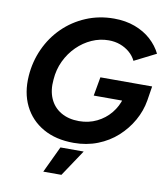

<svg xmlns="http://www.w3.org/2000/svg" viewBox="-97 -793 936 1074"><g transform="rotate(10 371.5 -256.0)"><path d="M361 12Q259 12 186.5 -29.5Q114 -71 78 -144.5Q42 -218 49 -314Q55 -396 88 -468.5Q121 -541 176.5 -595.5Q232 -650 305.5 -681Q379 -712 464 -712Q530 -712 583.5 -692Q637 -672 675 -637.5Q713 -603 734 -560L611 -498Q598 -525 574.5 -545Q551 -565 521 -576Q491 -587 456 -587Q406 -587 360 -566.5Q314 -546 277 -509.5Q240 -473 216.5 -424Q193 -375 189 -317Q183 -256 203 -210Q223 -164 266 -138.5Q309 -113 369 -113Q424 -113 470 -135.5Q516 -158 547.5 -196.5Q579 -235 592 -283L726 -293Q716 -233 685 -178Q654 -123 606.5 -80Q559 -37 496.5 -12.5Q434 12 361 12ZM426 -268 445 -375H739L726 -293L647 -268ZM222 200 293 50H425L325 200Z"/></g></svg>

Font: Figtree
Style: Bold Italic
Weight: 700
Italic angle: -9.5°
Foundry: Erik Kennedy
Version: Version 2.001;gftools[0.9.30]